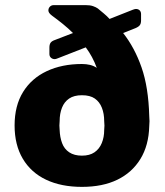

<svg xmlns="http://www.w3.org/2000/svg" viewBox="-20 -720 645 750"><path d="M300 10Q219 10 160 -18Q101 -46 69 -100Q37 -154 37 -230Q37 -307 70 -360.5Q103 -414 162.5 -442Q222 -470 300 -470Q317 -470 331.5 -466.5Q346 -463 358 -455Q342 -499 315 -535L205 -492Q198 -489 194 -489Q185 -489 179 -494.5Q173 -500 173 -509V-534Q173 -547 178 -553.5Q183 -560 195 -564L265 -591Q247 -609 226 -626Q205 -643 183 -659Q175 -665 172 -670Q169 -675 169 -679Q169 -688 175 -694Q181 -700 190 -700H315Q332 -700 343.5 -696Q355 -692 362 -687Q374 -677 386 -667Q398 -657 408 -646L499 -682Q507 -685 511 -685Q520 -685 525.5 -679.5Q531 -674 531 -665V-640Q531 -628 526 -621.5Q521 -615 509 -610L461 -591Q506 -534 533 -456.5Q560 -379 563 -267Q564 -257 564 -246.5Q564 -236 563 -227Q561 -152 528.5 -99Q496 -46 438.5 -18Q381 10 300 10ZM300 -112Q330 -112 349 -125Q368 -138 377.5 -161Q387 -184 387 -212Q388 -222 388 -229.5Q388 -237 387 -247Q387 -276 378 -299Q369 -322 350.5 -335Q332 -348 300 -348Q269 -348 250 -335Q231 -322 222 -299Q213 -276 213 -247Q212 -237 212 -229.5Q212 -222 213 -212Q214 -184 222.5 -161Q231 -138 250.5 -125Q270 -112 300 -112Z"/></svg>

Font: Rubik Light
Style: Bold
Weight: 700
Version: Version 2.104